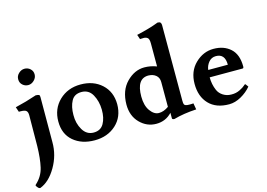

<svg xmlns="http://www.w3.org/2000/svg" viewBox="-126 -1016 2128 1532"><g transform="rotate(-15 938.0 -249.5)"><path d="M85 -615Q84 -643 106 -664Q128 -685 155 -685Q182 -685 202 -667Q222 -649 222 -621Q222 -593 200 -572Q178 -551 152 -551Q125 -551 105 -569Q85 -587 85 -615ZM31 267Q20 267 10 254Q0 242 0 238Q0 234 5 230Q60 180 76 110Q92 40 94 -63L96 -317Q96 -343 84 -354Q72 -365 36 -365H23L9 -406Q99 -427 187 -457Q208 -456 214 -452Q220 -448 220 -434L219 -62Q220 46 164 142Q108 238 31 267Z M377 -380Q448 -448 554 -448Q660 -448 728 -386Q796 -324 797 -221Q797 -116 727 -52Q657 12 550 12Q443 12 375 -46Q307 -104 307 -208Q307 -312 377 -380ZM667 -210Q666 -280 636 -334Q606 -388 546 -388Q486 -388 462 -342Q437 -296 437 -227Q436 -158 468 -104Q500 -50 558 -50Q616 -50 642 -96Q668 -142 667 -210Z M1101 -66Q1141 -66 1182 -95V-300Q1182 -336 1158 -356Q1134 -376 1096 -377Q998 -377 998 -229Q998 -154 1030 -110Q1062 -66 1101 -66ZM1189 -44Q1137 12 1059 12Q981 12 924 -46Q867 -104 867 -198Q868 -314 934 -381Q1000 -448 1081 -448Q1131 -448 1182 -429V-619Q1182 -656 1169 -666Q1156 -676 1138 -676Q1120 -676 1107 -675L1094 -713Q1202 -737 1276 -766Q1294 -766 1300 -758Q1306 -750 1306 -737V-113Q1306 -90 1310 -82Q1316 -68 1350 -68H1365L1386 -69L1395 -17Q1288 -11 1208 12Q1189 12 1189 1Z M1731 -296Q1731 -387 1656 -387Q1619 -387 1596 -359Q1573 -331 1569 -296ZM1837 -236H1565Q1565 -178 1587 -127Q1600 -97 1630 -78Q1660 -59 1697 -59Q1736 -58 1768 -74Q1800 -90 1812 -102Q1824 -114 1828 -107L1844 -85Q1810 -44 1760 -16Q1710 12 1661 12Q1553 12 1494 -50Q1435 -112 1435 -216Q1435 -320 1501 -384Q1567 -448 1652 -448Q1738 -448 1792 -399Q1846 -350 1846 -251Q1846 -236 1837 -236Z"/></g></svg>

Font: Lusitana
Style: Bold
Weight: 700
Designer: Ana Paula Megda
Foundry: Ana Paula Megda
Version: Version 1.001; ttfautohint (v1.4.1)